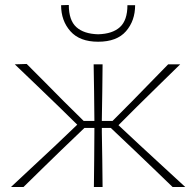

<svg xmlns="http://www.w3.org/2000/svg" viewBox="-20 -753 790 773"><path d="M24 0Q115.5 -85.5 205.5 -169.5L291 -251L216.5 -324Q172 -367 128.5 -408.8Q85 -450.5 39.5 -494L87.5 -495.5Q124.5 -458.5 162 -420.8Q199.5 -383 236 -346L317 -266H360V-271Q359.5 -332 358.8 -385Q358 -438 357 -494H393Q392.5 -438 391.8 -385Q391 -332 390 -271V-266H433L512.5 -346Q548.5 -383 585.2 -420.5Q622 -458 657 -494H705.5Q662 -451.5 618.5 -409Q575 -366.5 533 -325L457 -249L541.5 -170Q587.5 -127.5 633.5 -85.2Q679.5 -43 726 0H675Q635.5 -38.5 597.8 -74.5Q560 -110.5 521 -148L426 -238H390V-221Q391 -160.5 391.8 -108.5Q392.5 -56.5 393 0H358Q359 -56.5 359.2 -108.5Q359.5 -160.5 360 -221V-238H320L224.5 -146.5Q187 -110 149.2 -73.2Q111.5 -36.5 74.5 0ZM375 -585Q301 -585 263.5 -627.2Q226 -669.5 226 -732L257 -733Q257 -671.5 287.2 -644Q317.5 -616.5 375 -615Q433 -616.5 463 -644Q493 -671.5 493 -732H524Q524 -669.5 487.2 -627.2Q450.5 -585 375 -585Z"/></svg>

Font: Commissioner Loud Thin
Style: Regular
Weight: 100
Designer: Kostas Bartsokas
Foundry: Kostas Bartsokas
Version: Version 1.000; ttfautohint (v1.8.3)